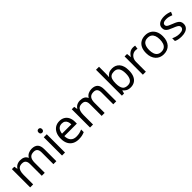

<svg xmlns="http://www.w3.org/2000/svg" viewBox="400 -2367 3984 3984"><g transform="rotate(-45 2392.0 -375.0)"><path d="M673 -546Q764 -546 809 -499.5Q854 -453 854 -349V0H767V-345Q767 -408 740.5 -440Q714 -472 658 -472Q580 -472 546.5 -427Q513 -382 513 -296V0H426V-345Q426 -387 414 -415.5Q402 -444 378 -458Q354 -472 316 -472Q262 -472 231 -449.5Q200 -427 186.5 -384Q173 -341 173 -278V0H85V-536H156L169 -463H174Q191 -491 215.5 -509.5Q240 -528 270 -537Q300 -546 332 -546Q394 -546 435.5 -524Q477 -502 496 -456H501Q528 -502 574.5 -524Q621 -546 673 -546Z M1108 -536V0H1020V-536ZM1065 -737Q1085 -737 1100.5 -723.5Q1116 -710 1116 -681Q1116 -653 1100.5 -639Q1085 -625 1065 -625Q1043 -625 1028 -639Q1013 -653 1013 -681Q1013 -710 1028 -723.5Q1043 -737 1065 -737Z M1485 -546Q1554 -546 1603.5 -516Q1653 -486 1679.5 -431.5Q1706 -377 1706 -304V-251H1339Q1341 -160 1385.5 -112.5Q1430 -65 1510 -65Q1561 -65 1600.5 -74.5Q1640 -84 1682 -102V-25Q1641 -7 1601 1.5Q1561 10 1506 10Q1430 10 1371.5 -21Q1313 -52 1280.5 -113.5Q1248 -175 1248 -264Q1248 -352 1277.5 -415Q1307 -478 1360.5 -512Q1414 -546 1485 -546ZM1484 -474Q1421 -474 1384.5 -433.5Q1348 -393 1341 -321H1614Q1614 -367 1600 -401Q1586 -435 1557.5 -454.5Q1529 -474 1484 -474Z M2430 -546Q2521 -546 2566 -499.5Q2611 -453 2611 -349V0H2524V-345Q2524 -408 2497.5 -440Q2471 -472 2415 -472Q2337 -472 2303.5 -427Q2270 -382 2270 -296V0H2183V-345Q2183 -387 2171 -415.5Q2159 -444 2135 -458Q2111 -472 2073 -472Q2019 -472 1988 -449.5Q1957 -427 1943.5 -384Q1930 -341 1930 -278V0H1842V-536H1913L1926 -463H1931Q1948 -491 1972.5 -509.5Q1997 -528 2027 -537Q2057 -546 2089 -546Q2151 -546 2192.5 -524Q2234 -502 2253 -456H2258Q2285 -502 2331.5 -524Q2378 -546 2430 -546Z M2865 -575Q2865 -541 2863.5 -511.5Q2862 -482 2860 -465H2865Q2888 -499 2928 -522Q2968 -545 3031 -545Q3131 -545 3191.5 -475.5Q3252 -406 3252 -268Q3252 -176 3224.5 -114Q3197 -52 3147 -21Q3097 10 3031 10Q2968 10 2928 -13Q2888 -36 2865 -68H2858L2840 0H2777V-760H2865ZM3016 -472Q2959 -472 2926 -450.5Q2893 -429 2879 -384.5Q2865 -340 2865 -271V-267Q2865 -168 2897.5 -115.5Q2930 -63 3018 -63Q3090 -63 3125.5 -116Q3161 -169 3161 -269Q3161 -370 3125.5 -421Q3090 -472 3016 -472Z M3642 -546Q3657 -546 3674.5 -544.5Q3692 -543 3705 -540L3694 -459Q3681 -462 3665.5 -464Q3650 -466 3636 -466Q3605 -466 3577 -453Q3549 -440 3527 -416.5Q3505 -393 3492.5 -360Q3480 -327 3480 -286V0H3392V-536H3464L3474 -438H3478Q3495 -468 3519 -492.5Q3543 -517 3574 -531.5Q3605 -546 3642 -546Z M4251 -269Q4251 -202 4233.5 -150.5Q4216 -99 4183.5 -63Q4151 -27 4104.5 -8.5Q4058 10 4001 10Q3948 10 3903 -8.5Q3858 -27 3825 -63Q3792 -99 3773.5 -150.5Q3755 -202 3755 -269Q3755 -358 3785 -419.5Q3815 -481 3871 -513.5Q3927 -546 4004 -546Q4077 -546 4132.5 -513.5Q4188 -481 4219.5 -419.5Q4251 -358 4251 -269ZM3846 -269Q3846 -206 3862.5 -159.5Q3879 -113 3914 -88Q3949 -63 4003 -63Q4057 -63 4092 -88Q4127 -113 4143.5 -159.5Q4160 -206 4160 -269Q4160 -333 4143 -378Q4126 -423 4091.5 -447.5Q4057 -472 4002 -472Q3920 -472 3883 -418Q3846 -364 3846 -269Z M4739 -148Q4739 -96 4713 -61Q4687 -26 4639 -8Q4591 10 4525 10Q4469 10 4428.5 1Q4388 -8 4357 -24V-104Q4389 -88 4434.5 -74.5Q4480 -61 4527 -61Q4594 -61 4624 -82.5Q4654 -104 4654 -140Q4654 -160 4643 -176Q4632 -192 4603.5 -208Q4575 -224 4522 -244Q4470 -264 4433 -284Q4396 -304 4376 -332Q4356 -360 4356 -404Q4356 -472 4411.5 -509Q4467 -546 4557 -546Q4606 -546 4648.5 -536.5Q4691 -527 4728 -510L4698 -440Q4664 -454 4627 -464Q4590 -474 4551 -474Q4497 -474 4468.5 -456.5Q4440 -439 4440 -409Q4440 -387 4453 -371.5Q4466 -356 4496.5 -341.5Q4527 -327 4578 -307Q4629 -288 4665 -268Q4701 -248 4720 -219.5Q4739 -191 4739 -148Z"/></g></svg>

Font: hex115
Style: Regular
Weight: 400
Designer: Monotype Design Team
Foundry: Monotype Imaging Inc.
Version: Version 2.013